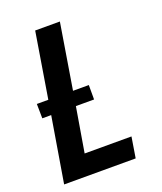

<svg xmlns="http://www.w3.org/2000/svg" viewBox="-136 -824 772 913"><g transform="rotate(-20 250.0 -367.5)"><path d="M30 0 85 -331H40L39 -404H97L151 -735H276L222 -404H302V-331H210L172 -105H409L392 0Z"/></g></svg>

Font: Iosevka SS18 Extrabold
Style: Italic
Weight: 800
Italic angle: -9°
Monospace: yes
Designer: Belleve Invis
Foundry: Belleve Invis
Version: Version 25.1.1; ttfautohint (v1.8.4)